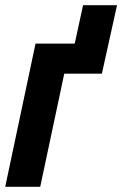

<svg xmlns="http://www.w3.org/2000/svg" viewBox="-30 -715 468 735"><path d="M106 -548H256L288 -695H418L360 -433H216L124 0H-10Z"/></svg>

Font: Noto Sans Display Ex Bold Cond
Style: Italic
Weight: 800
Width: 3
Italic angle: -12°
Designer: Monotype Design team
Foundry: Monotype Imaging Inc.
Version: Version 1.000